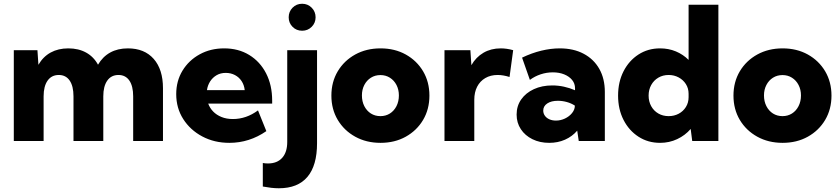

<svg xmlns="http://www.w3.org/2000/svg" viewBox="-20 -758 4516 1032"><path d="M856 0H695.8V-240.2Q695.8 -294.9 675.3 -325Q654.8 -355 616.7 -355Q578.1 -355 556.6 -324.7Q535.2 -294.4 535.2 -240.2V0H375V-240.2Q375 -294.9 354.5 -325Q334 -355 295.9 -355Q257.3 -355 235.8 -324.7Q214.4 -294.4 214.4 -240.2V0H54.2V-488.3H181.2L186.5 -409.7Q211.4 -453.1 252.2 -475.6Q293 -498 347.2 -498Q402.3 -498 443.1 -475.3Q483.9 -452.6 506.8 -410.2Q531.7 -453.1 572.3 -475.6Q612.8 -498 667.5 -498Q756.3 -498 806.2 -441.4Q856 -384.8 856 -283.7Z M1411.6 -53.2Q1320.3 9.8 1212.9 9.8Q1131.8 9.8 1067.1 -24.7Q1002.4 -59.1 964.8 -118.2Q927.2 -177.2 927.2 -252Q927.2 -322.8 960.9 -378.2Q994.6 -433.6 1053 -465.8Q1111.3 -498 1185.1 -498Q1261.7 -498 1319.8 -462.4Q1377.9 -426.8 1410.4 -363.5Q1442.9 -300.3 1442.9 -216.8V-201.2H1099.1Q1107.9 -177.2 1125.7 -158.7Q1143.6 -140.1 1170.4 -129.2Q1197.3 -118.2 1231.9 -118.2Q1303.7 -118.2 1366.7 -164.6ZM1092.3 -273.4H1295.4Q1292.5 -300.8 1278.8 -321.8Q1265.1 -342.8 1242.9 -354.5Q1220.7 -366.2 1193.4 -366.2Q1165.5 -366.2 1144.3 -353.8Q1123 -341.3 1109.6 -320.6Q1096.2 -299.8 1092.3 -273.4Z M1604 -592.8Q1573.2 -592.8 1552.5 -613.8Q1531.7 -634.8 1531.7 -665Q1531.7 -695.3 1552.5 -716.6Q1573.2 -737.8 1604 -737.8Q1634.3 -737.8 1655.3 -716.6Q1676.3 -695.3 1676.3 -665Q1676.3 -634.8 1655.3 -613.8Q1634.3 -592.8 1604 -592.8ZM1392.6 244.6V118.2Q1400.4 119.6 1407.5 120.1Q1414.6 120.6 1420.4 120.6Q1469.7 120.6 1496.8 90.3Q1523.9 60.1 1523.9 4.9V-488.3H1684.1V11.7Q1684.1 131.8 1632.3 192.9Q1580.6 253.9 1479 253.9Q1459.5 253.9 1438 251.5Q1416.5 249 1392.6 244.6Z M2025.4 9.8Q1949.2 9.8 1889.4 -23.2Q1829.6 -56.2 1795.4 -113.5Q1761.2 -170.9 1761.2 -244.1Q1761.2 -317.4 1795.4 -374.8Q1829.6 -432.1 1889.4 -465.1Q1949.2 -498 2025.4 -498Q2101.6 -498 2160.9 -465.1Q2220.2 -432.1 2254.2 -374.8Q2288.1 -317.4 2288.1 -244.1Q2288.1 -170.9 2254.2 -113.5Q2220.2 -56.2 2160.9 -23.2Q2101.6 9.8 2025.4 9.8ZM2024.9 -133.8Q2053.2 -133.8 2075.7 -147.9Q2098.1 -162.1 2111.1 -187.5Q2124 -212.9 2124 -245.1Q2124 -276.4 2111.1 -301.3Q2098.1 -326.2 2075.7 -340.3Q2053.2 -354.5 2024.9 -354.5Q1996.1 -354.5 1973.6 -340.3Q1951.2 -326.2 1938.2 -301.3Q1925.3 -276.4 1925.3 -245.1Q1925.3 -212.9 1938.2 -187.5Q1951.2 -162.1 1973.6 -147.9Q1996.1 -133.8 2024.9 -133.8Z M2529.3 0H2369.1V-488.3H2508.3L2513.7 -407.7Q2538.1 -450.7 2578.6 -474.4Q2619.1 -498 2671.4 -498Q2687.5 -498 2704.3 -495.6Q2721.2 -493.2 2738.3 -488.3L2718.8 -344.2Q2684.6 -355 2654.8 -355Q2616.7 -355 2588.4 -338.4Q2560.1 -321.8 2544.7 -292Q2529.3 -262.2 2529.3 -221.7Z M3231 0H3090.8L3082.5 -55.7Q3055.7 -24.4 3017.1 -7.3Q2978.5 9.8 2932.1 9.8Q2881.3 9.8 2841.8 -9.8Q2802.2 -29.3 2779.5 -63.7Q2756.8 -98.1 2756.8 -142.1Q2756.8 -188.5 2781.5 -223.6Q2806.2 -258.8 2849.6 -278.8Q2893.1 -298.8 2948.7 -298.8Q2980.5 -298.8 3011.5 -292Q3042.5 -285.2 3070.8 -272.9V-283.2Q3070.8 -309.1 3055.2 -328.1Q3039.6 -347.2 3012.7 -358.2Q2985.8 -369.1 2951.7 -369.1Q2918 -369.1 2886.2 -358.6Q2854.5 -348.1 2828.1 -328.6L2786.1 -448.2Q2837.9 -473.1 2889.4 -485.6Q2940.9 -498 2988.8 -498Q3062.5 -498 3116.9 -469.2Q3171.4 -440.4 3201.2 -387.9Q3231 -335.4 3231 -263.7ZM2968.3 -109.9Q2993.2 -109.9 3016.4 -120.8Q3039.6 -131.8 3054.4 -149.9Q3069.3 -168 3069.8 -188.5V-190.4Q3050.3 -203.1 3026.4 -209.7Q3002.4 -216.3 2978.5 -216.3Q2942.9 -216.3 2921.4 -201.9Q2899.9 -187.5 2899.9 -163.6Q2899.9 -148.4 2908.7 -136Q2917.5 -123.5 2933.1 -116.7Q2948.7 -109.9 2968.3 -109.9Z M3841.3 0H3700.7L3692.4 -64.9Q3662.6 -30.3 3620.1 -10.3Q3577.6 9.8 3527.8 9.8Q3462.9 9.8 3411.9 -23.2Q3360.8 -56.2 3331.5 -113.5Q3302.2 -170.9 3302.2 -244.1Q3302.2 -317.4 3331.5 -374.8Q3360.8 -432.1 3411.9 -465.1Q3462.9 -498 3527.8 -498Q3573.7 -498 3612.8 -481.7Q3651.9 -465.3 3681.2 -436V-732.4H3841.3ZM3574.2 -133.8Q3603.5 -133.8 3627.9 -146.7Q3652.3 -159.7 3666.7 -182.9Q3681.2 -206.1 3681.2 -235.8V-253.9Q3681.2 -283.2 3666.7 -305.9Q3652.3 -328.6 3627.9 -341.8Q3603.5 -355 3574.2 -355Q3543 -355 3518.6 -340.6Q3494.1 -326.2 3480.2 -301Q3466.3 -275.9 3466.3 -244.1Q3466.3 -212.4 3480.2 -187.3Q3494.1 -162.1 3518.6 -147.9Q3543 -133.8 3574.2 -133.8Z M4186.5 9.8Q4110.4 9.8 4050.5 -23.2Q3990.7 -56.2 3956.5 -113.5Q3922.4 -170.9 3922.4 -244.1Q3922.4 -317.4 3956.5 -374.8Q3990.7 -432.1 4050.5 -465.1Q4110.4 -498 4186.5 -498Q4262.7 -498 4322 -465.1Q4381.3 -432.1 4415.3 -374.8Q4449.2 -317.4 4449.2 -244.1Q4449.2 -170.9 4415.3 -113.5Q4381.3 -56.2 4322 -23.2Q4262.7 9.8 4186.5 9.8ZM4186 -133.8Q4214.4 -133.8 4236.8 -147.9Q4259.3 -162.1 4272.2 -187.5Q4285.2 -212.9 4285.2 -245.1Q4285.2 -276.4 4272.2 -301.3Q4259.3 -326.2 4236.8 -340.3Q4214.4 -354.5 4186 -354.5Q4157.2 -354.5 4134.8 -340.3Q4112.3 -326.2 4099.4 -301.3Q4086.4 -276.4 4086.4 -245.1Q4086.4 -212.9 4099.4 -187.5Q4112.3 -162.1 4134.8 -147.9Q4157.2 -133.8 4186 -133.8Z"/></svg>

Font: Kumbh Sans ExtraBold
Style: Regular
Weight: 800
Version: Version 1.005